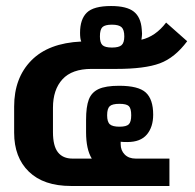

<svg xmlns="http://www.w3.org/2000/svg" viewBox="-20 -618 649 638"><path d="M27 -177V-264Q27 -359 84 -417Q141 -475 250 -480Q246 -489 246 -509Q246 -554 268.5 -576Q291 -598 349 -598Q401 -598 424.5 -579.5Q448 -561 451 -521L452 -506Q452 -500 450 -486Q497 -497 532 -543L602 -481Q561 -426 511 -407.5Q461 -389 367 -389H284Q219 -389 187.5 -354.5Q156 -320 156 -260V-179Q156 -133 172.5 -112Q189 -91 221 -91H285Q266 -122 266 -179V-220Q266 -263 275 -287Q284 -311 307.5 -322Q331 -333 376 -333Q440 -333 464.5 -310.5Q489 -288 489 -237Q489 -196 468 -171Q447 -146 403 -146Q388 -146 381 -147V-139Q381 -118 394.5 -104.5Q408 -91 431 -91H543V0H216Q125 0 76 -47.5Q27 -95 27 -177ZM393 -497Q393 -519 384 -527.5Q375 -536 352 -536Q329 -536 320.5 -528Q312 -520 312 -497Q312 -476 320.5 -468Q329 -460 352 -460Q375 -460 384 -468Q393 -476 393 -497ZM416 -235Q416 -258 408 -265.5Q400 -273 377 -273Q353 -273 344.5 -265Q336 -257 336 -235Q336 -213 345 -205Q354 -197 377 -197Q400 -197 408 -205Q416 -213 416 -235Z"/></svg>

Font: Pridi Medium
Style: Regular
Weight: 500
Designer: Katatrad Team
Foundry: CadsonDemak
Version: Version 1.001